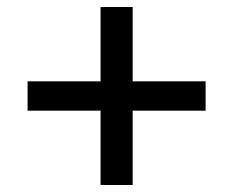

<svg xmlns="http://www.w3.org/2000/svg" viewBox="-20 -625 668 550"><path d="M360 -605V-95H268V-605ZM59 -392H569V-308H59Z"/></svg>

Font: Albert Sans Medium
Style: Regular
Weight: 500
Designer: Andreas Rasmussen
Foundry: a.Foundry
Version: Version 1.025